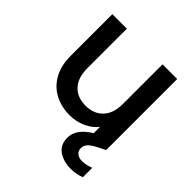

<svg xmlns="http://www.w3.org/2000/svg" viewBox="-203 -697 1055 1055"><g transform="rotate(45 324.5 -169.5)"><path d="M589 124V197Q551 212 508 212Q454 212 414.5 185.5Q375 159 375 104Q375 35 460 -16V-65Q433 -31 389.5 -11.5Q346 8 297 8Q232 8 180.5 -19Q129 -46 99.5 -99Q70 -152 70 -227V-551H183V-244Q183 -170 220 -130.5Q257 -91 321 -91Q385 -91 422.5 -130.5Q460 -170 460 -244V-551H574V0H573L574 1L525 26Q494 42 481 57.5Q468 73 468 92Q468 113 483 125.5Q498 138 523 138Q553 138 589 124Z"/></g></svg>

Font: Poppins Medium A&M
Style: Regular
Weight: 500
Designer: Ninad Kale (Devanagari), Jonny Pinhorn (Latin)
Foundry: Indian Type Foundry
Version: 4.004